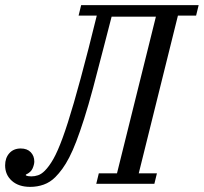

<svg xmlns="http://www.w3.org/2000/svg" viewBox="-60 -718 796 750"><path d="M58 12Q13 12 -13.5 -11.5Q-40 -35 -40 -72Q-40 -101 -23.5 -119.5Q-7 -138 21 -138Q46 -138 60 -123.5Q74 -109 74 -87Q74 -76 67.5 -60.5Q61 -45 41 -36V-33Q48 -29 62 -29Q76 -29 89 -33.5Q102 -38 115 -51Q132 -68 148.5 -97Q165 -126 184.5 -179Q204 -232 228.5 -316.5Q253 -401 286 -529L318 -657H247L257 -698H716L706 -657H635L482 -41H553L543 0H316L326 -41H397L549 -653H376L345 -533Q322 -443 303.5 -374Q285 -305 268.5 -253.5Q252 -202 238 -165.5Q224 -129 210.5 -103Q197 -77 183.5 -58.5Q170 -40 156 -26Q136 -6 111 3Q86 12 58 12Z"/></svg>

Font: IBM Plex Serif
Style: Italic
Weight: 400
Italic angle: -14°
Designer: Mike Abbink, Paul van der Laan, Pieter van Rosmalen
Foundry: Bold Monday
Version: Version 3.001